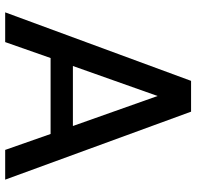

<svg xmlns="http://www.w3.org/2000/svg" viewBox="-28 -712 740 723"><g transform="rotate(90 341.5 -350.0)"><path d="M26 0 284 -700H400L656 0H544L484 -171H198L138 0ZM228 -255H454L341 -574Z"/></g></svg>

Font: Ultramarine Medium
Style: Regular
Weight: 500
Designer: Colophon Foundry, Jonny Pinhorn
Foundry: Colophon Foundry
Version: Version 1.200; ttfautohint (v1.8.3)